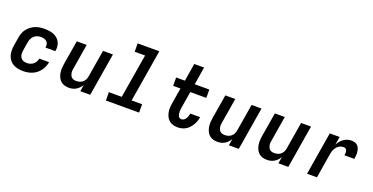

<svg xmlns="http://www.w3.org/2000/svg" viewBox="-26 -1456 4252 2186"><g transform="rotate(20 2100.0 -363.5)"><path d="M250 8Q218 8 187.5 2Q157 -4 131 -18.5Q105 -33 86.5 -56.5Q68 -80 59.5 -109Q51 -138 50.5 -169.5Q50 -201 55 -233L72 -333Q76 -360 86 -387.5Q96 -415 114 -438.5Q132 -462 156 -480Q180 -498 207 -509Q234 -520 262 -524Q290 -528 317 -528Q346 -528 373.5 -524.5Q401 -521 426 -511.5Q451 -502 471.5 -485.5Q492 -469 505 -446Q518 -423 522 -395.5Q526 -368 521 -340L520 -331H401V-335Q404 -355 399.5 -374Q395 -393 381 -405.5Q367 -418 348 -422.5Q329 -427 309 -427Q287 -427 265.5 -419.5Q244 -412 227.5 -396Q211 -380 202 -359Q193 -338 189 -317L173 -217Q169 -193 170.5 -170Q172 -147 183 -129Q194 -111 214.5 -102Q235 -93 259 -93Q278 -93 298.5 -98.5Q319 -104 336 -117.5Q353 -131 363.5 -150Q374 -169 377 -189H496V-188Q491 -161 480 -134Q469 -107 451.5 -83.5Q434 -60 410.5 -41.5Q387 -23 360 -12Q333 -1 305 3.5Q277 8 250 8Z M806 8Q777 8 750.5 0Q724 -8 705 -26Q686 -44 675 -68.5Q664 -93 659.5 -120.5Q655 -148 656.5 -176Q658 -204 663 -233L711 -520H831L781 -217Q778 -202 777 -187Q776 -172 779 -158Q782 -144 787.5 -131.5Q793 -119 803.5 -110Q814 -101 828 -97Q842 -93 857 -93Q877 -93 897.5 -98.5Q918 -104 934.5 -117.5Q951 -131 961 -150.5Q971 -170 974 -190L1029 -520H1149L1063 0H943L956 -81Q945 -61 928.5 -43.5Q912 -26 892 -14Q872 -2 849.5 3Q827 8 806 8Z M1655 0H1253L1252 -101H1408L1497 -634H1371L1370 -735H1633L1528 -101H1655Z M2124 8Q2095 8 2068 0.5Q2041 -7 2020.5 -24Q2000 -41 1988 -65.5Q1976 -90 1970.5 -117.5Q1965 -145 1966.5 -174Q1968 -203 1973 -232L2004 -419H1915V-520H2021L2056 -735H2175L2140 -520H2317V-419H2123L2089 -215Q2087 -203 2086 -190Q2085 -177 2085.5 -164.5Q2086 -152 2088 -140Q2090 -128 2094.5 -117.5Q2099 -107 2109.5 -100Q2120 -93 2132 -93Q2148 -93 2162.5 -103Q2177 -113 2185.5 -127.5Q2194 -142 2199 -157.5Q2204 -173 2207 -189H2326Q2322 -164 2314 -140Q2306 -116 2292.5 -93.5Q2279 -71 2261.5 -51Q2244 -31 2221 -17.5Q2198 -4 2173 2Q2148 8 2124 8Z M2606 8Q2577 8 2550.5 0Q2524 -8 2505 -26Q2486 -44 2475 -68.5Q2464 -93 2459.5 -120.5Q2455 -148 2456.5 -176Q2458 -204 2463 -233L2511 -520H2631L2581 -217Q2578 -202 2577 -187Q2576 -172 2579 -158Q2582 -144 2587.5 -131.5Q2593 -119 2603.5 -110Q2614 -101 2628 -97Q2642 -93 2657 -93Q2677 -93 2697.5 -98.5Q2718 -104 2734.5 -117.5Q2751 -131 2761 -150.5Q2771 -170 2774 -190L2829 -520H2949L2863 0H2743L2756 -81Q2745 -61 2728.5 -43.5Q2712 -26 2692 -14Q2672 -2 2649.5 3Q2627 8 2606 8Z M3206 8Q3177 8 3150.5 0Q3124 -8 3105 -26Q3086 -44 3075 -68.5Q3064 -93 3059.5 -120.5Q3055 -148 3056.5 -176Q3058 -204 3063 -233L3111 -520H3231L3181 -217Q3178 -202 3177 -187Q3176 -172 3179 -158Q3182 -144 3187.5 -131.5Q3193 -119 3203.5 -110Q3214 -101 3228 -97Q3242 -93 3257 -93Q3277 -93 3297.5 -98.5Q3318 -104 3334.5 -117.5Q3351 -131 3361 -150.5Q3371 -170 3374 -190L3429 -520H3549L3463 0H3343L3356 -81Q3345 -61 3328.5 -43.5Q3312 -26 3292 -14Q3272 -2 3249.5 3Q3227 8 3206 8Z M3690 0 3776 -520H3896L3879 -421Q3891 -444 3907.5 -464Q3924 -484 3945.5 -499Q3967 -514 3991 -521Q4015 -528 4039 -528Q4061 -528 4080.5 -521.5Q4100 -515 4113.5 -501Q4127 -487 4134 -467.5Q4141 -448 4143 -427.5Q4145 -407 4143.5 -385.5Q4142 -364 4138 -343H4018Q4020 -352 4021 -361.5Q4022 -371 4021.5 -380Q4021 -389 4018.5 -397.5Q4016 -406 4011 -413Q4006 -420 3998 -423.5Q3990 -427 3980 -427Q3965 -427 3949.5 -423Q3934 -419 3920 -409.5Q3906 -400 3895.5 -387Q3885 -374 3877.5 -359.5Q3870 -345 3866 -329.5Q3862 -314 3859 -299L3810 0Z"/></g></svg>

Font: Iosevka Extended Oblique
Style: Bold
Weight: 700
Width: 7
Italic angle: -9°
Monospace: yes
Designer: Belleve Invis
Foundry: Belleve Invis
Version: Version 32.5.0; ttfautohint (v1.8.4)